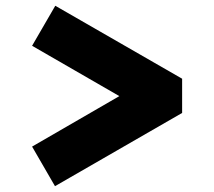

<svg xmlns="http://www.w3.org/2000/svg" viewBox="-20 -681 740 663"><path d="M608.9 -409.2V-291L169.9 -38.1L90.8 -174.8L392.1 -349.1L90.8 -522.9L170.9 -661.1Z"/></svg>

Font: Ultra
Style: Regular
Weight: 400
Designer: Astigmatic (AOETI)
Foundry: Astigmatic (AOETI)
Version: Version 1.001